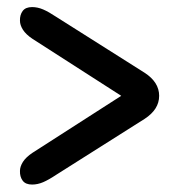

<svg xmlns="http://www.w3.org/2000/svg" viewBox="-20 -606 479 529"><path d="M35 -549Q34.5 -565 42.5 -575.8Q50.5 -586.5 68.5 -586.5Q83.5 -586.5 98.8 -580Q114 -573.5 135 -559.5L378.5 -405.5Q418.5 -379.5 418.5 -342Q418.5 -304.5 378.5 -278.5L135 -124.5Q114 -110.5 98.8 -104Q83.5 -97.5 68.5 -97.5Q50.5 -97.5 42.5 -108.2Q34.5 -119 35 -135Q35 -147 43.2 -160Q51.5 -173 69.5 -185L314 -342L69.5 -499Q51.5 -511 43.2 -524Q35 -537 35 -549Z"/></svg>

Font: Fraunces 144pt SuperSoft SemiBold
Style: Regular
Weight: 600
Version: Version 1.000;[b76b70a41]